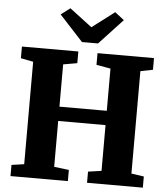

<svg xmlns="http://www.w3.org/2000/svg" viewBox="-63 -1041 962 1097"><g transform="rotate(5 418.0 -492.5)"><path d="M110.5 -74.5V-662L39 -676V-743H362.5V-676L282.5 -662V-419.5H554V-661.5L472.5 -676V-743H796.5V-676L725.5 -662V-74.5L797.5 -64V0H477.5V-64L554 -75V-337.5H282.5V-74.5L367.5 -64V0H38.5V-64ZM378.5 -798.5 243.5 -945 296 -985 424.5 -887.5 553 -985 606 -944 470.5 -798.5Z"/></g></svg>

Font: Merriweather 24pt Black
Style: Regular
Weight: 900
Designer: Eben Sorkin
Foundry: Eben Sorkin
Version: Version 2.100